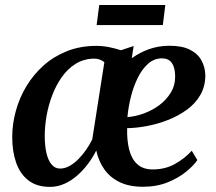

<svg xmlns="http://www.w3.org/2000/svg" viewBox="-20 -739 866 770"><path d="M516 -554.5 508.5 -505.5Q541 -529 578.2 -542Q615.5 -555 656.5 -555.5Q708 -556 740 -540.5Q772 -525 787.2 -498Q802.5 -471 803.5 -438Q803.5 -393 783.5 -358.2Q763.5 -323.5 729.2 -298.8Q695 -274 653.5 -257.8Q612 -241.5 569.2 -233.5Q526.5 -225.5 490 -225Q488.5 -177.5 497.8 -140Q507 -102.5 530 -81Q553 -59.5 592.5 -59.5Q642 -59.5 681.2 -81.2Q720.5 -103 749 -134.5L771.5 -97Q757.5 -76 727.2 -51Q697 -26 653 -8Q609 10 553 10Q497.5 10 459 -9Q420.5 -28 397.8 -60.8Q375 -93.5 366 -135.5Q352.5 -108 333 -82Q313.5 -56 289.5 -35Q265.5 -14 238 -1.8Q210.5 10.5 180.5 10.5Q127.5 10.5 94 -15.5Q60.5 -41.5 44.8 -86.5Q29 -131.5 29 -189Q29 -241.5 43.5 -294.2Q58 -347 86.2 -393.8Q114.5 -440.5 155.2 -476.8Q196 -513 249 -534Q302 -555 366.5 -555Q392.5 -555 418.2 -549.8Q444 -544.5 465 -537.5ZM350 -180 398.5 -489.5Q390.5 -496.5 378.8 -500.5Q367 -504.5 352.5 -504Q313 -502 282 -482.2Q251 -462.5 228 -430Q205 -397.5 189.8 -357.8Q174.5 -318 167 -275.8Q159.5 -233.5 159.5 -193.5Q159.5 -153.5 166.5 -124.2Q173.5 -95 187.2 -79Q201 -63 220.5 -63Q240.5 -63 259.5 -73.8Q278.5 -84.5 295.5 -102Q312.5 -119.5 326.5 -140Q340.5 -160.5 350 -180ZM629.5 -505Q598 -505 573.5 -483Q549 -461 531.8 -425.5Q514.5 -390 504.5 -349Q494.5 -308 491 -269.5Q522.5 -271.5 556.2 -283.8Q590 -296 618.8 -317.2Q647.5 -338.5 665.2 -368Q683 -397.5 682.5 -435Q681.5 -470 668.5 -487.5Q655.5 -505 629.5 -505ZM378 -719H643L633 -638.5H367.5Z"/></svg>

Font: Merriweather 48pt SemiBold
Style: Italic
Weight: 600
Italic angle: -7.8°
Designer: Eben Sorkin
Foundry: Eben Sorkin
Version: Version 2.101